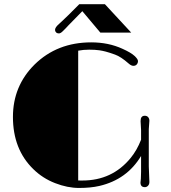

<svg xmlns="http://www.w3.org/2000/svg" viewBox="-20 -906 831 935"><path d="M666 -35.6 667 -69.3V-146.5Q598.1 -31.7 463.9 -0.5Q421.4 9.3 365 9.3Q308.6 9.3 248.3 -14.2Q188 -37.6 142.6 -82Q43 -178.7 43 -336.4Q43 -487.3 148.4 -591.8Q258.3 -699.7 424.3 -699.7Q508.3 -699.7 576.2 -668.5Q617.7 -649.9 634.8 -634Q651.9 -618.2 651.9 -608.6Q651.9 -599.1 646 -592.3Q640.1 -585.4 629.6 -585.4Q619.1 -585.4 606.4 -596.7Q568.8 -629.9 540.3 -640.1Q511.7 -650.4 494.6 -654.8Q477.5 -659.2 463.9 -661.1Q442.9 -664.1 414.1 -664.1Q385.3 -664.1 360.8 -659.2V-27.3Q366.2 -26.9 371.6 -26.9H381.3Q526.4 -26.9 616.2 -136.7Q647 -174.3 667 -225.6V-272.5Q667 -272.5 664.6 -316.4Q664.6 -342.3 685.1 -342.3Q695.8 -342.3 701.7 -335.2Q707.5 -328.1 707.5 -317.9L704.6 -277.3V-95.7L707.5 -20Q707.5 -8.3 700.9 -1.5Q694.3 5.4 685.5 5.4Q664.1 5.4 664.1 -17.1Q664.1 -22.9 666 -35.6ZM300.3 -768.6 285.6 -753.9Q274.9 -743.2 266.6 -743.2Q258.3 -743.2 253.2 -748.3Q248 -753.4 248 -760.3Q248 -772.9 268.1 -790Q274.4 -796.4 284.2 -804.9Q293.9 -813.5 312.5 -832L366.2 -885.7H490.7L619.1 -747.1H468.8L380.9 -851.6Q319.8 -790 312 -781.2Q304.2 -772.5 300.3 -768.6Z"/></svg>

Font: Limelight
Style: Regular
Weight: 400
Designer: Nicole Fally
Foundry: Nicole Fally
Version: Version 1.002